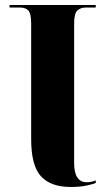

<svg xmlns="http://www.w3.org/2000/svg" viewBox="-20 -734 429 764"><path d="M261 10Q182 10 143 -32.5Q104 -75 104 -180V-640Q104 -681 92.5 -692.5Q81 -704 60 -704H18V-714H361V-704H321Q301 -704 288 -692.5Q275 -681 275 -640V-85Q275 -9 325 -9Q343 -9 361 -16V-6Q350 -1 324 4.5Q298 10 261 10Z"/></svg>

Font: Noto Serif Display SemiCondensed ExtraBold
Style: Regular
Weight: 800
Width: 4
Designer: Monotype Design Team
Foundry: Monotype Imaging Inc.
Version: Version 2.009